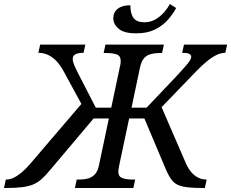

<svg xmlns="http://www.w3.org/2000/svg" viewBox="-90 -936 1151 956"><path d="M-70 0 -61 -42H-59Q-41 -42 -22 -51Q-3 -60 18 -77.5Q39 -95 61 -121L337 -444L328 -395L228 -579Q211 -611 191.5 -631.5Q172 -652 149.5 -662.5Q127 -673 101 -673L110 -714H335L326 -673Q298 -673 285 -665.5Q272 -658 272 -642Q272 -629 280.5 -609.5Q289 -590 307 -555L387 -400H464L507 -604Q509 -610 510 -619Q511 -628 511 -632Q511 -658 491 -665Q471 -672 439 -672H426L435 -714H726L717 -672H704Q682 -672 662 -667Q642 -662 628 -647Q614 -632 607 -600L565 -400H640L787 -555Q816 -586 832 -604.5Q848 -623 855 -634Q862 -645 862 -653Q862 -664 851 -668.5Q840 -673 817 -673L826 -714H1041L1032 -673Q1010 -673 987.5 -662Q965 -651 940 -630.5Q915 -610 885 -579L693 -380L703 -429L836 -122Q848 -95 863.5 -77.5Q879 -60 898 -51Q917 -42 937 -42H939L930 0H919Q855 0 821.5 -7Q788 -14 770.5 -33.5Q753 -53 737 -90L629 -346H553L503 -110Q502 -104 500.5 -95.5Q499 -87 499 -82Q499 -57 519 -49.5Q539 -42 570 -42H583L574 0H283L292 -42H305Q328 -42 347.5 -47Q367 -52 382 -67.5Q397 -83 403 -114L452 -346H376L160 -90Q137 -62 117.5 -44.5Q98 -27 75 -17.5Q52 -8 20.5 -4Q-11 0 -59 0ZM588 -770Q527 -770 500.5 -793Q474 -816 474 -845Q474 -875 496.5 -892.5Q519 -910 559 -910Q559 -867 575.5 -846Q592 -825 629 -825Q660 -825 685 -840Q710 -855 728 -876Q746 -897 756 -916L787 -896Q772 -867 746 -837.5Q720 -808 681.5 -789Q643 -770 588 -770Z"/></svg>

Font: Noto Serif
Style: Italic
Weight: 400
Italic angle: -12°
Designer: Monotype Design Team
Foundry: Monotype Imaging Inc.
Version: Version 2.013